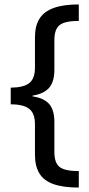

<svg xmlns="http://www.w3.org/2000/svg" viewBox="-20 -695 400 865"><path d="M335 150Q265 150 221.2 134.6Q177.5 119.2 157.5 86.2Q137.5 53.3 137.5 2.5V-135Q137.5 -184.2 111.7 -204.6Q85.8 -225 28.3 -225V-300Q87.5 -300.8 112.5 -321.2Q137.5 -341.7 137.5 -390V-527.5Q137.5 -578.3 157.9 -610.8Q178.3 -643.3 222.1 -659.2Q265.8 -675 335 -675V-600.8Q272.5 -600.8 248.8 -582.1Q225 -563.3 225 -515V-380Q225 -327.5 201.7 -300Q178.3 -272.5 126.7 -264.2V-260.8Q178.3 -253.3 201.7 -226.2Q225 -199.2 225 -145.8V-9.2Q225 38.3 248.3 57.1Q271.7 75.8 335 75.8Z"/></svg>

Font: Funnel Display
Style: Regular
Weight: 400
Designer: NORD ID, Kristian Moeller
Foundry: Dicotype
Version: Version 1.000